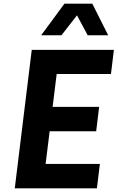

<svg xmlns="http://www.w3.org/2000/svg" viewBox="-20 -1020 637 1040"><path d="M397 -937 313 -829H203L329 -1000H480L566 -829H455ZM581 -619H287L265 -441H517L501 -309H249L227 -132H521L505 0H60L152 -750H597Z"/></svg>

Font: Orkney
Style: BoldItalic
Weight: 700
Designer: Samuel Oakes and Alfredo Marco Pradil
Foundry: Alfredo Marco Pradil
Version: 1.0; ttfautohint (v1.5)